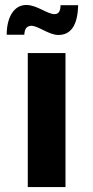

<svg xmlns="http://www.w3.org/2000/svg" viewBox="-20 -754 376 774"><path d="M215 -613C266 -613 293 -652 295 -733H224C224 -709 216 -697 200 -697C170 -697 129 -734 86 -734C36 -734 7 -684 7 -614H78C79 -638 88 -650 107 -650C133 -650 178 -613 215 -613ZM92 0H244V-540H92Z"/></svg>

Font: Juman SemiBold
Style: Regular
Weight: 600
Designer: Bandar Raffah (Arabic) Julieta Ulanovsky (Latin)
Foundry: Caramella
Version: Version 5.022;PS 005.022;hotconv 1.0.88;makeotf.lib2.5.64775